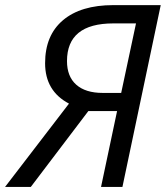

<svg xmlns="http://www.w3.org/2000/svg" viewBox="-57 -734 651 754"><path d="M388.2 -642.1Q206.1 -642.1 206.1 -494.1Q206.1 -433.6 242.4 -401.4Q278.8 -369.1 346.2 -369.1H418.9L477.1 -642.1ZM388.2 -713.9H574.2L423.8 0H339.8L402.8 -297.9H290L64 0H-37.1L213.9 -327.1Q120.1 -376.5 120.1 -485.8Q120.1 -595.2 190.2 -654.5Q260.3 -713.9 388.2 -713.9Z"/></svg>

Font: OpenSans-Italic
Style: Italic
Weight: 400
Italic angle: -12°
Foundry: Ascender Corporation
Version: Version 1.10